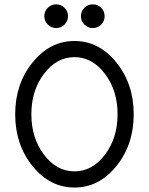

<svg xmlns="http://www.w3.org/2000/svg" viewBox="-20 -840 675 870"><path d="M317.4 9.8Q206.1 9.8 127.4 -87.4Q48.8 -184.6 48.8 -322.3Q48.8 -459.5 127.4 -556.9Q206.1 -654.3 317.4 -654.3Q428.7 -654.3 507.3 -556.9Q585.9 -459.5 585.9 -322.3Q585.9 -184.6 507.3 -87.4Q428.7 9.8 317.4 9.8ZM317.4 -63.5Q398.4 -63.5 455.6 -139.2Q512.7 -214.8 512.7 -322.3Q512.7 -429.7 455.6 -505.4Q398.4 -581.1 317.4 -581.1Q236.3 -581.1 179.2 -505.4Q122.1 -429.7 122.1 -322.3Q122.1 -214.8 179.2 -139.2Q236.3 -63.5 317.4 -63.5ZM234.4 -712.9Q212.4 -712.9 196.5 -728.8Q180.7 -744.6 180.7 -766.6Q180.7 -789.1 196.5 -804.7Q212.4 -820.3 234.4 -820.3Q256.8 -820.3 272.5 -804.7Q288.1 -789.1 288.1 -766.6Q288.1 -744.6 272.5 -728.8Q256.8 -712.9 234.4 -712.9ZM400.4 -712.9Q378.4 -712.9 362.5 -728.8Q346.7 -744.6 346.7 -766.6Q346.7 -789.1 362.5 -804.7Q378.4 -820.3 400.4 -820.3Q422.9 -820.3 438.5 -804.7Q454.1 -789.1 454.1 -766.6Q454.1 -744.6 438.5 -728.8Q422.9 -712.9 400.4 -712.9Z"/></svg>

Font: Catrinity
Style: Regular
Weight: 400
Designer: Alexander Lange
Foundry: High-Logic / Made with FontCreator
Version: Version 2.090;May 20, 2024;FontCreator 15.0.0.2974 64-bit